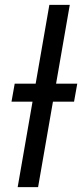

<svg xmlns="http://www.w3.org/2000/svg" viewBox="-20 -770 338 790"><path d="M267.1 -750 136.7 0H52.7L183.1 -750ZM297.9 -425.8 284.7 -351.6H27.3L40.5 -425.8Z"/></svg>

Font: Roboto Condensed
Style: Italic
Weight: 400
Italic angle: -12°
Designer: Christian Robertson
Foundry: Google
Version: Version 3.0